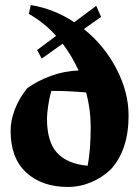

<svg xmlns="http://www.w3.org/2000/svg" viewBox="-20 -725 541 760"><path d="M489 -268Q489 -131 418 -54Q386 -23 341.5 -4Q297 15 249 15Q146 15 84 -42Q22 -99 22 -207Q22 -248 39 -292.5Q56 -337 88 -376Q128 -405 181 -424.5Q234 -444 291 -446Q264 -505 228 -552L145 -493L127 -527L202 -583Q156 -635 94 -670L102 -705Q194 -690 274 -637L361 -702L380 -658L312 -610Q393 -545 441 -452.5Q489 -360 489 -268ZM327 -69Q339 -131 339 -222Q339 -293 321 -359Q240 -366 183 -365Q175 -337 170.5 -305.5Q166 -274 166 -255Q166 -163 206.5 -119.5Q247 -76 327 -69Z"/></svg>

Font: Rakkas
Style: Regular
Weight: 400
Designer: Zeynep Akay
Foundry: Zeynep Akay
Version: Version 2.000